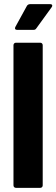

<svg xmlns="http://www.w3.org/2000/svg" viewBox="-20 -906 272 926"><path d="M62 -762H141C147 -762 151 -763 155 -769L229 -871C231 -874 232 -876 232 -879C232 -883 229 -886 222 -886H125C119 -886 113 -883 110 -878L54 -776C50 -768 53 -762 62 -762ZM57 0H174C181 0 186 -5 186 -12V-688C186 -695 181 -700 174 -700H57C50 -700 45 -695 45 -688V-12C45 -5 50 0 57 0Z"/></svg>

Font: Barlow Semi Condensed
Style: Bold
Weight: 700
Width: 4
Designer: Jeremy Tribby
Foundry: Tribby Type
Version: Version 1.422;hotconv 1.0.109;makeotfexe 2.5.65596